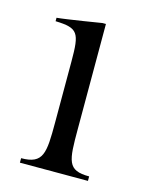

<svg xmlns="http://www.w3.org/2000/svg" viewBox="-77 -487 407 537"><g transform="rotate(15 127.0 -218.5)"><path d="M122 0ZM98 -133V-311C98 -394 92 -406 26 -408V-418C51 -420 154 -437 154 -437H164V-133C164 -40 165 -13 229 -13V0H32V-13C96 -13 98 -45 98 -133Z"/></g></svg>

Font: Open Baskerville 0.0.53
Style: Normal
Weight: 400
Designer: Isaac Moore, James Puckett, Rob Mientjes
Foundry: The Open Baskerville Project
Version: 0.0.53 (g939f078)